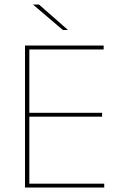

<svg xmlns="http://www.w3.org/2000/svg" viewBox="-20 -844 547 864"><path d="M92.5 0V-639H112V0ZM99 0V-17.5H449V0ZM102.5 -319V-336.5H439.5V-319ZM98 -621.5V-639H446.5V-621.5ZM155.5 -823.5 285.5 -709.5V-709H263L129.5 -822.5V-823.5Z"/></svg>

Font: Anek Gujarati Thin
Style: Regular
Weight: 250
Version: Version 1.003